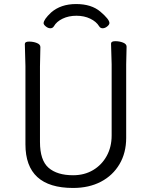

<svg xmlns="http://www.w3.org/2000/svg" viewBox="-20 -913 750 951"><path d="M342 18Q106 18 106 -198V-586L103 -695Q103 -707 124 -707Q145 -707 162.5 -700Q180 -693 180 -680L178 -584V-210Q178 -119 220.5 -82Q263 -45 342 -45Q398 -45 441 -70.5Q484 -96 508.5 -140.5Q533 -185 533 -242V-595L530 -697Q530 -709 551 -709Q572 -709 589.5 -702Q607 -695 607 -682L605 -594V-230Q605 -156 572 -100Q539 -44 480 -13Q421 18 342 18ZM247 -783Q241 -773 229.5 -773Q218 -773 207 -782Q196 -791 196 -798Q196 -816 233 -851Q281 -893 357 -893Q433 -893 477.5 -855Q522 -817 522 -799Q522 -791 511 -782Q500 -773 488.5 -773Q477 -773 471 -783Q457 -806 427 -820.5Q397 -835 358.5 -835Q320 -835 290 -820.5Q260 -806 247 -783Z"/></svg>

Font: LXGW Bright TC
Style: Regular
Weight: 400
Designer: Christian Thalmann (Catharsis Fonts)
Foundry: LXGW / Christian Thalmann (Catharsis Fonts) / Fontworks Inc.
Version: Version 5.501